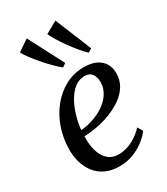

<svg xmlns="http://www.w3.org/2000/svg" viewBox="-209 -937 902 1039"><g transform="rotate(-30 242.0 -417.5)"><path d="M428 -92.5Q413.5 -71.5 384 -47.5Q354.5 -23.5 313.8 -6.5Q273 10.5 224 10.5Q172.5 10.5 135.8 -7.2Q99 -25 75.8 -55.5Q52.5 -86 41.5 -124.5Q30.5 -163 31 -204.5Q31.5 -274.5 53.5 -337.2Q75.5 -400 114.8 -448Q154 -496 206.5 -523.8Q259 -551.5 321.5 -551.5Q368 -551.5 398.2 -536.5Q428.5 -521.5 443.5 -495.5Q458.5 -469.5 458.5 -436.5Q458.5 -392 437.5 -358Q416.5 -324 381.2 -299.5Q346 -275 303.8 -258.8Q261.5 -242.5 218.2 -234.5Q175 -226.5 138.5 -225.5Q136.5 -192.5 141.8 -161Q147 -129.5 160 -104Q173 -78.5 195.5 -63.2Q218 -48 250.5 -48Q280.5 -48 308.5 -57.5Q336.5 -67 362 -84.2Q387.5 -101.5 409.5 -124.5ZM301 -508Q266 -508 238 -486Q210 -464 189.5 -427.8Q169 -391.5 156.5 -348.5Q144 -305.5 140 -263.5Q171.5 -265.5 203.2 -274.8Q235 -284 263.2 -299.2Q291.5 -314.5 313.5 -335.2Q335.5 -356 348 -381.8Q360.5 -407.5 360.5 -437Q360 -472 344.8 -490Q329.5 -508 301 -508ZM224.5 -606Q205 -621.5 180.5 -646Q156 -670.5 132 -698.2Q108 -726 89.5 -751.2Q71 -776.5 62.5 -793L132.5 -840.5L246.5 -621.5ZM384.5 -606Q366 -623 344 -649.5Q322 -676 301 -705.5Q280 -735 263.8 -761.5Q247.5 -788 240.5 -805L315 -846.5L408 -619.5Z"/></g></svg>

Font: Merriweather 60pt
Style: Italic
Weight: 400
Italic angle: -7.8°
Version: Version 2.101